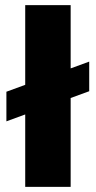

<svg xmlns="http://www.w3.org/2000/svg" viewBox="-20 -727 373 747"><path d="M78.1 -281.7 4.9 -254.9V-370.1L78.1 -397V-707H254.9V-460.9L327.1 -487.3V-372.1L254.9 -345.7V0H78.1Z"/></svg>

Font: Wanted Sans Black
Style: Regular
Weight: 900
Designer: Original Design by Kil Hyung-jin and Kang Hanbin, Wanted Lab, Inc; Hangeul from Source Han Sans by Jang Soo-young and Ka
Foundry: Wanted Lab, Inc.
Version: Version 1.003